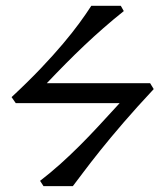

<svg xmlns="http://www.w3.org/2000/svg" viewBox="-20 -635 564 655"><path d="M33.7 -283.2 19.5 -303.7Q76.2 -356.4 119.1 -401.6Q162.1 -446.8 194.6 -485.4Q227.1 -523.9 250.5 -555.9Q273.9 -587.9 291.5 -615.2H392.1L402.3 -597.2Q366.2 -568.4 333 -539.3Q299.8 -510.3 267.8 -480Q235.8 -449.7 204.1 -417.7Q172.4 -385.7 139.6 -351.1H492.2L504.4 -331.1Q446.8 -269.5 401.4 -216.8Q356 -164.1 322 -121.6Q288.1 -79.1 264.9 -48.1Q241.7 -17.1 228.5 0H128.4L116.7 -18.1Q152.8 -45.9 186 -75.7Q219.2 -105.5 252 -138.2Q284.7 -170.9 318.1 -207Q351.6 -243.2 388.2 -283.2Z"/></svg>

Font: Gentium Unicode
Style: Regular
Weight: 400
Version: Version 1.009